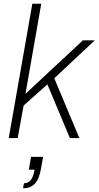

<svg xmlns="http://www.w3.org/2000/svg" viewBox="-20 -743 530 1033"><path d="M27 0H75L107 -175L235 -289L356 0H407L272 -322L490 -526H426L117 -238L202 -723H154ZM104 270C159 270 188 238 201 162L212 101H147L135 170H166C157 221 140 243 109 243Z"/></svg>

Font: Archivo Thin
Style: Italic
Weight: 100
Italic angle: -10°
Designer: Hector Gatti
Foundry: Omnibus-Type
Version: Version 2.001